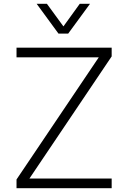

<svg xmlns="http://www.w3.org/2000/svg" viewBox="-20 -991 673 1011"><path d="M288 -814 173 -971H227L314 -852L400 -971H454L339 -814ZM67 0V-46L500 -689H67V-740H568V-694L135 -51H568V0Z"/></svg>

Font: Be Vietnam Pro ExtraLight
Style: Regular
Weight: 200
Designer: Lam Bao, Tony Le, Vietanh Nguyen
Foundry: Yellow Type Foundry
Version: Version 1.002; ttfautohint (v1.8.3)